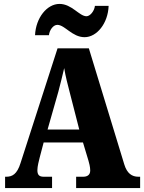

<svg xmlns="http://www.w3.org/2000/svg" viewBox="-20 -961 736 981"><path d="M412 -771C475 -771 532 -842 535 -931H465C462 -904 440 -878 422 -878C385 -878 347 -941 284 -941C220 -941 163 -870 159 -781H230C233 -808 252 -834 273 -834C311 -834 349 -771 412 -771ZM6 0H246V-58H203C178 -58 171 -70 171 -92C171 -111 179 -141 183 -157L203 -233H404L432 -140C435 -130 441 -108 441 -90C441 -65 423 -58 405 -58H369V0H696V-58H687C654 -58 629 -75 615 -121L434 -714H274L85 -128C67 -70 42 -58 12 -58H6ZM223 -299 278 -492C288 -529 298 -571 308 -613C315 -570 326 -529 336 -490L385 -299Z"/></svg>

Font: Noto Serif Bengali Condensed Black
Style: Regular
Weight: 900
Width: 3
Designer: Juan Bruce, Universal Thirst, Indian Type Foundry and the Monotype Design Team.
Foundry: Monotype Imaging Inc.
Version: Version 2.003